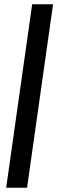

<svg xmlns="http://www.w3.org/2000/svg" viewBox="-20 -765 275 901"><path d="M131 -745H229L107 116H9Z"/></svg>

Font: Rosario Light
Style: Bold Italic
Weight: 700
Italic angle: -8.05°
Version: Version 1.101; ttfautohint (v1.8.1.43-b0c9)